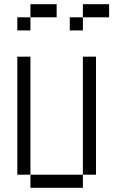

<svg xmlns="http://www.w3.org/2000/svg" viewBox="-20 -895 540 915"><path d="M250 -812.5V-875H125V-812.5H62.5V-750H125V-812.5ZM500 -812.5V-875H375V-812.5H312.5V-750H375V-812.5ZM125 -62.5V0H375V-62.5ZM125 -62.5V-625H62.5V-62.5ZM375 -62.5H437.5V-625H375Z"/></svg>

Font: BFUnifontExMono
Style: Regular
Weight: 500
Version: Version 15.0.06